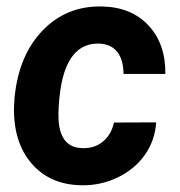

<svg xmlns="http://www.w3.org/2000/svg" viewBox="-20 -558 551 589"><path d="M232.9 -103.5Q271 -102.5 296.4 -124.3Q321.8 -146 329.6 -182.1L459 -182.6Q455.6 -127 424.1 -82.5Q392.6 -38.1 340.1 -13.2Q287.6 11.7 229.5 10.3Q133.3 8.8 77.1 -56.2Q21 -121.1 22.9 -229L24.4 -255.9L24.9 -261.2Q38.1 -390.1 111.8 -465.6Q185.5 -541 293.9 -538.1Q383.3 -536.1 435.8 -479.7Q488.3 -423.3 487.3 -331.1H358.9Q358.9 -373.5 340.3 -397.9Q321.8 -422.4 284.7 -424.3Q186 -427.2 165 -280.3Q157.7 -227.1 159.7 -190.4Q164.6 -105 232.9 -103.5Z"/></svg>

Font: RobotoInd
Style: Bold Italic
Weight: 700
Italic angle: -12°
Designer: Google
Version: Version 2.001150; 2014